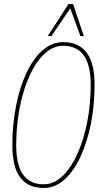

<svg xmlns="http://www.w3.org/2000/svg" viewBox="-20 -918 505 948"><path d="M196 10Q119 10 80 -41.5Q41 -93 41 -201Q41 -300 58.5 -391.5Q76 -483 109 -554.5Q142 -626 188.5 -668Q235 -710 292 -710Q368 -710 407.5 -658.5Q447 -607 447 -500Q447 -400 429 -308.5Q411 -217 378 -145.5Q345 -74 299 -32Q253 10 196 10ZM196 -8Q246 -8 288.5 -48.5Q331 -89 362 -158Q393 -227 410.5 -315Q428 -403 428 -498Q428 -597 393.5 -644.5Q359 -692 292 -692Q241 -692 198.5 -651.5Q156 -611 125 -542Q94 -473 77 -385Q60 -297 60 -202Q60 -103 94 -55.5Q128 -8 196 -8ZM216 -740 318 -898H341L394 -740H377L327 -877L234 -740Z"/></svg>

Font: Georama SemiCondensed Thin
Style: Italic
Weight: 100
Width: 4
Italic angle: -9°
Designer: Jean-Baptiste Levee
Foundry: Production Type
Version: Version 1.000